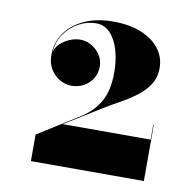

<svg xmlns="http://www.w3.org/2000/svg" viewBox="-59 -975 587 577"><g transform="rotate(10 234.5 -687.0)"><path d="M415.7 -459H71V-540L195.2 -618Q232.4 -641.4 251.9 -675.3Q271.4 -709.2 271.4 -765Q271.4 -801.6 262.4 -832.5Q253.4 -863.4 235.8 -882.1Q218.3 -900.9 192.5 -900.9Q165.5 -900.9 140.3 -887.4Q115.1 -873.9 97.8 -849.9Q80.6 -825.9 78.2 -794.1Q81.8 -807.3 93.5 -818.7Q105.2 -830.1 121.4 -837.1Q137.6 -844.2 154.4 -844.2Q172.4 -844.2 188.6 -834.9Q204.8 -825.6 215.1 -809.8Q225.5 -794.1 225.5 -774.6Q225.5 -753.6 215.3 -737.5Q205.1 -721.5 188.3 -712.3Q171.5 -703.2 152 -703.2Q132.5 -703.2 115.1 -713.2Q97.7 -723.3 86.9 -741.4Q76.1 -759.6 76.1 -784.2Q76.1 -822.3 96.9 -851.8Q117.8 -881.4 155.3 -898.2Q192.8 -915 242 -915Q291.8 -915 327.9 -900.3Q364.1 -885.6 383.7 -859.9Q403.4 -834.3 403.4 -801.3Q403.4 -772.2 389 -750.3Q374.6 -728.4 351.9 -711.6Q329.3 -694.8 304.2 -681Q279.2 -667.2 257.6 -654L146 -585H414.2V-630H415.7Z"/></g></svg>

Font: Bodoni* 72pt Fatface
Style: Regular
Weight: 900
Version: Version 2.3